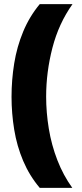

<svg xmlns="http://www.w3.org/2000/svg" viewBox="-20 -754 399 932"><path d="M36 -284Q36 -366 49 -446.5Q62 -527 92.5 -600.5Q123 -674 173 -734H332Q265 -640 234.5 -522Q204 -404 204 -285Q204 -208 217 -129Q230 -50 258.5 23.5Q287 97 331 158H173Q123 99 92.5 27Q62 -45 49 -124.5Q36 -204 36 -284Z"/></svg>

Font: Noto Sans Cham Black
Style: Regular
Weight: 900
Version: Version 2.002